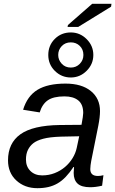

<svg xmlns="http://www.w3.org/2000/svg" viewBox="-20 -976 604 1006"><path d="M453 5Q407 5 386.5 -14Q366 -33 366 -70L368 -101H365Q345 -71 324.5 -49.5Q304 -28 281.5 -15Q259 -2 233 4Q207 10 176 10Q109 10 65 -31Q22 -71 22 -136Q22 -226 87 -272.5Q152 -319 293 -321L407 -322Q416 -370 416 -384Q416 -429 390 -450Q364 -471 318 -471Q260 -471 230.5 -450.5Q201 -430 188 -387L101 -401Q123 -473 176.5 -505.5Q230 -538 323 -538Q408 -538 456 -499Q504 -460 504 -394Q504 -363 495 -317L458 -133Q456 -121 454.5 -110.5Q453 -100 453 -90Q453 -54 493 -54Q507 -54 522 -58L515 -3Q481 5 453 5ZM395 -262 298 -260Q240 -258 206.5 -249Q173 -240 155 -226Q137 -212 126.5 -191Q116 -170 116 -140Q116 -103 139.5 -80Q163 -57 201 -57Q236 -57 266.5 -69Q297 -81 320.5 -101Q344 -121 360 -147Q376 -173 382 -201ZM469 -688Q469 -640 434 -605Q399 -570 351 -570Q302 -570 267 -605Q233 -639 233 -688Q233 -738 267 -772Q301 -806 351 -806Q399 -806 434 -771Q469 -736 469 -688ZM417 -688Q417 -717 398 -735.5Q379 -754 351 -754Q322 -754 303.5 -734.5Q285 -715 285 -688Q285 -662 303.5 -642Q322 -622 351 -622Q379 -622 398 -641.5Q417 -661 417 -688ZM334 -835 336 -845 463 -956H564L562 -941L390 -835Z"/></svg>

Font: Libra Sans Modern
Style: Italic
Weight: 400
Italic angle: -12°
Foundry: Stefan Peev, Context Ltd
Version: Version 1.000